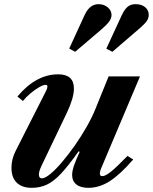

<svg xmlns="http://www.w3.org/2000/svg" viewBox="-20 -891 734 921"><path d="M404 10Q366.5 10 346.2 -6.2Q326 -22.5 326 -52Q326 -71 335 -97Q344 -123 362.5 -163L356.5 -164.5Q309 -97 273.5 -59Q238 -21 205 -5.5Q172 10 132.5 10Q85.5 10 60.2 -14.8Q35 -39.5 35 -86Q35 -128.5 55.5 -168L201.5 -456Q207.5 -468 207.5 -476.5Q207.5 -484 199 -484Q187.5 -484 167.5 -472.5Q147.5 -461 126.2 -443.2Q105 -425.5 90 -406.5L63.5 -428Q153 -534.5 259 -534.5Q334.5 -534.5 334.5 -466.5Q334.5 -442.5 325.5 -412.8Q316.5 -383 300 -348.5L179.5 -96.5Q166.5 -69 166.5 -54.5Q166.5 -35.5 181 -35.5Q196 -35.5 221.5 -56.5Q247 -77.5 277.2 -113Q307.5 -148.5 338.2 -192.2Q369 -236 395.2 -282Q421.5 -328 438 -369L501 -524.5H651.5L469 -92.5Q459 -71 459 -58Q459 -46 471 -46Q485.5 -46 512.8 -68Q540 -90 591.5 -143L619 -126Q556 -53.5 506.2 -21.8Q456.5 10 404 10ZM340.5 -642.5 312 -658 386 -819Q410 -871 452.5 -871Q478.5 -871 496.8 -855.8Q515 -840.5 515 -819Q515 -803.5 503.5 -787.5Q492 -771.5 465.5 -749ZM519 -642.5 490 -657.5 564.5 -819Q577 -845.5 591.8 -858.2Q606.5 -871 630.5 -871Q658.5 -871 676 -856.8Q693.5 -842.5 693.5 -819Q693.5 -805 685 -791.8Q676.5 -778.5 655 -759.5Z"/></svg>

Font: Libre Caslon Text Bold
Style: Italic
Weight: 700
Italic angle: -22.583°
Designer: Pablo Impallari, Rodrigo Fuenzalida, Katja Schimmel
Foundry: Pablo Impallari, Rodrigo Fuenzalida
Version: Version 2.000